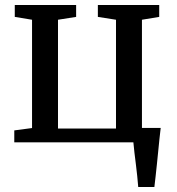

<svg xmlns="http://www.w3.org/2000/svg" viewBox="-20 -573 713 773"><path d="M536.5 180Q535 159.5 532.5 136Q530 112.5 527 88Q524 63.5 521.2 41Q518.5 18.5 517 0H37.5V-48L109 -57.5V-493.5L39.5 -505V-553H286.5V-505L213.5 -493.5V-55.5H447V-493.5L374 -505V-553H621V-505L551.5 -493.5V-58H627Q624.5 -38 622 -14Q619.5 10 617 35.8Q614.5 61.5 611.8 87.2Q609 113 606.5 136.8Q604 160.5 601.5 180Z"/></svg>

Font: Merriweather 24pt
Style: Regular
Weight: 400
Designer: Eben Sorkin
Foundry: Eben Sorkin
Version: Version 2.100